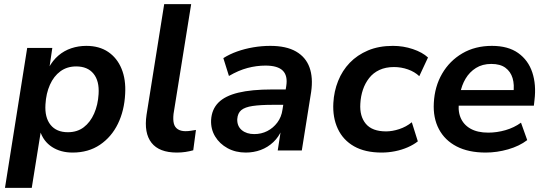

<svg xmlns="http://www.w3.org/2000/svg" viewBox="-20 -725 2637 925"><path d="M4 180 111 -494H232L218 -399H215Q234 -434 261.5 -457.5Q289 -481 323.5 -492.5Q358 -504 396 -504Q458 -504 501 -475Q544 -446 565.5 -394Q587 -342 583 -273Q579 -192 548 -128.5Q517 -65 461.5 -27.5Q406 10 330 10Q272 10 230.5 -17Q189 -44 173 -94H177L133 180ZM307 -88Q352 -88 383.5 -112Q415 -136 433.5 -178Q452 -220 455 -272Q459 -335 430.5 -370Q402 -405 347 -405Q303 -405 271 -381.5Q239 -358 220.5 -316.5Q202 -275 199 -222Q195 -159 223.5 -123.5Q252 -88 307 -88Z M832 10Q747 10 710 -37Q673 -84 686 -172L771 -705H901L816 -176Q813 -148 817.5 -130Q822 -112 836.5 -102.5Q851 -93 874 -93Q887 -93 899 -95Q911 -97 924 -99L911 -1Q893 4 873.5 7Q854 10 832 10Z M1164 10Q1115 10 1076.5 -11Q1038 -32 1016.5 -67.5Q995 -103 997 -147Q1000 -198 1032 -230.5Q1064 -263 1128 -278.5Q1192 -294 1291 -294H1370L1359 -220H1294Q1235 -220 1197.5 -214.5Q1160 -209 1142.5 -194.5Q1125 -180 1123 -151Q1122 -117 1145 -98Q1168 -79 1205 -79Q1239 -79 1267.5 -93.5Q1296 -108 1316 -134.5Q1336 -161 1341 -197L1359 -310Q1367 -360 1342.5 -384.5Q1318 -409 1259 -409Q1216 -409 1172.5 -397.5Q1129 -386 1083 -359L1056 -445Q1086 -464 1122.5 -477Q1159 -490 1200 -497Q1241 -504 1282 -504Q1359 -504 1406 -477Q1453 -450 1471 -400.5Q1489 -351 1479 -282L1434 0H1318L1334 -103H1339Q1324 -66 1297 -40.5Q1270 -15 1236 -2.5Q1202 10 1164 10Z M1819 10Q1739 10 1686 -20Q1633 -50 1607.5 -104.5Q1582 -159 1586 -229Q1589 -285 1609 -335Q1629 -385 1665 -422.5Q1701 -460 1753 -482Q1805 -504 1873 -504Q1923 -504 1969 -488.5Q2015 -473 2042 -448L2000 -358Q1978 -379 1945.5 -390.5Q1913 -402 1878 -402Q1838 -402 1808 -388Q1778 -374 1758.5 -349Q1739 -324 1728.5 -293Q1718 -262 1716 -226Q1712 -165 1742.5 -128.5Q1773 -92 1840 -92Q1870 -92 1903.5 -103Q1937 -114 1964 -136L1993 -44Q1973 -28 1944.5 -15.5Q1916 -3 1883.5 3.5Q1851 10 1819 10Z M2320 10Q2237 10 2180 -19.5Q2123 -49 2094.5 -103Q2066 -157 2070 -229Q2074 -308 2110 -370Q2146 -432 2207.5 -468Q2269 -504 2350 -504Q2428 -504 2476.5 -469.5Q2525 -435 2544.5 -376Q2564 -317 2555 -243L2552 -216H2170L2181 -291H2470L2453 -274Q2459 -317 2449.5 -348.5Q2440 -380 2415 -398.5Q2390 -417 2347 -417Q2304 -417 2273 -397.5Q2242 -378 2223 -346Q2204 -314 2197 -275L2193 -247Q2184 -196 2198 -160.5Q2212 -125 2246 -105.5Q2280 -86 2332 -86Q2374 -86 2415.5 -98Q2457 -110 2490 -134L2520 -50Q2482 -21 2428 -5.5Q2374 10 2320 10Z"/></svg>

Font: Nunito Sans 10pt
Style: Bold Italic
Weight: 700
Italic angle: -9°
Designer: Vernon Adams
Foundry: Vernon Adams
Version: Version 3.101;gftools[0.9.27]